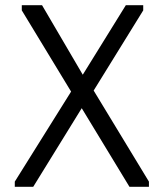

<svg xmlns="http://www.w3.org/2000/svg" viewBox="-20 -720 631 740"><path d="M37 0H108L295 -303L479 0H554V-20L341 -371L532 -680V-700H465L299 -432L142 -700H64V-680L254 -367L37 -20Z"/></svg>

Font: Tilda Sans VF
Style: Regular
Weight: 400
Designer: ParaType Ltd
Foundry: ParaType Ltd
Version: Version 1.010